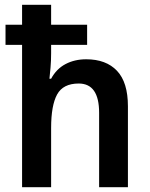

<svg xmlns="http://www.w3.org/2000/svg" viewBox="-20 -873 624 800"><path d="M193 -853V-770H343V-686H193V-651Q193 -620 190.5 -591Q188 -562 186 -545H193Q215 -586 253 -606Q291 -626 339 -626Q422 -626 467.5 -578Q513 -530 513 -430V-93H393V-403Q393 -525 308 -525Q243 -525 218 -479.5Q193 -434 193 -340V-93H72V-686H3V-770H72V-853Z"/></svg>

Font: Noto Sans Telugu UI SemiCondensed SemiBold
Style: Regular
Weight: 600
Width: 4
Designer: Jelle Bosma - Monotype Design Team
Foundry: Monotype Imaging Inc.
Version: Version 2.005; ttfautohint (v1.8.4.7-5d5b)